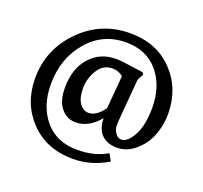

<svg xmlns="http://www.w3.org/2000/svg" viewBox="-133 -830 1158 1094"><g transform="rotate(20 446.0 -282.5)"><path d="M452 -452Q395 -452 363 -400Q331 -348 331 -289Q331 -230 353 -198.5Q375 -167 408 -167Q456 -167 499 -229L516 -429Q486 -452 452 -452ZM837 -315Q837 -250 814 -188Q791 -126 740 -81Q689 -36 628 -36Q567 -36 533.5 -70.5Q500 -105 500 -168Q435 -91 357 -91Q303 -91 268 -134Q233 -177 233 -256Q233 -372 294 -441Q355 -510 453 -510Q482 -510 544 -500.5Q606 -491 619 -490L627 -478L618 -462Q607 -447 606 -433Q584 -182 584 -156.5Q584 -131 599 -109.5Q614 -88 636 -88Q672 -88 706 -149Q740 -210 740 -318Q740 -450 669 -534Q598 -618 474 -618Q333 -618 242 -511Q151 -404 151 -248Q151 -115 222.5 -31Q294 53 419 53Q525 53 599 8L623 50Q523 110 414 110Q253 110 154 7Q55 -96 55 -250Q55 -424 178.5 -549.5Q302 -675 479 -675Q639 -675 738 -572Q837 -469 837 -315Z"/></g></svg>

Font: Gabriela
Style: Regular
Weight: 400
Designer: Eduardo Rodriguez Tunni
Foundry: Eduardo Rodriguez Tunni
Version: Version 1.003